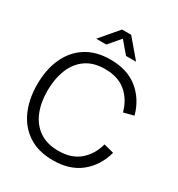

<svg xmlns="http://www.w3.org/2000/svg" viewBox="-218 -1082 1152 1240"><g transform="rotate(30 358.0 -462.5)"><path d="M212.5 -805 327.5 -940H395.5L510 -805H435L361.5 -891.5L287.5 -805ZM361.5 15Q254 15 180 -32.8Q106 -80.5 68 -165Q30 -249.5 30 -360Q30 -470.5 68 -555Q106 -639.5 180 -687.2Q254 -735 361.5 -735Q487 -735 566.5 -670.8Q646 -606.5 675.5 -498.5L600.5 -479Q577.5 -564.5 518 -614.5Q458.5 -664.5 361.5 -664.5Q277 -664.5 221 -626Q165 -587.5 136.8 -518.8Q108.5 -450 107.5 -360Q107.5 -358.5 107.5 -357Q107.5 -269 135.5 -201Q163.5 -133 220.2 -94.2Q277 -55.5 361.5 -55.5Q458.5 -55.5 518 -105.8Q577.5 -156 600.5 -241L675.5 -221.5Q646 -113.5 566.5 -49.2Q487 15 361.5 15Z"/></g></svg>

Font: Cns Manrope
Style: Regular
Weight: 400
Designer: Mikhail Sharanda
Foundry: Mikhail Sharanda
Version: Version 4.504